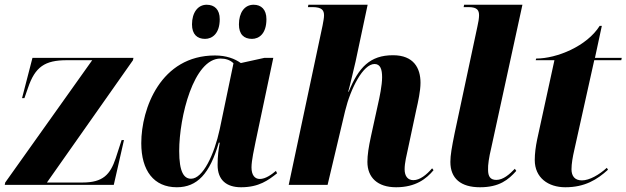

<svg xmlns="http://www.w3.org/2000/svg" viewBox="-22 -780 2643 810"><path d="M-2 0H458L501 -189H491L466 -112C443 -44 413 -10 326 -10H176L539 -526L541 -536H115L71 -366H81L96 -409C126 -498 167 -526 260 -526H367L0 -10Z M1041 -616C1071 -616 1102 -638 1102 -699C1102 -740 1080 -760 1048 -760C1009 -760 986 -726 986 -677C986 -635 1007 -616 1041 -616ZM843 -616C873 -616 905 -638 905 -699C905 -740 883 -760 850 -760C812 -760 788 -726 788 -677C788 -635 810 -616 843 -616ZM724 10C810 10 863 -47 901 -178H905C900 -149 896 -123 896 -84C896 -21 933 10 995 10C1071 10 1110 -20 1147 -49L1142 -59C1123 -43 1098 -25 1074 -25C1053 -25 1039 -41 1039 -74C1039 -103 1051 -156 1056 -181L1131 -536H1094L994 -514C969 -532 933 -546 885 -546C656 -546 574 -322 574 -176C574 -60 627 10 724 10ZM784 -26C754 -26 734 -54 734 -143C734 -287 795 -533 908 -533C930 -533 949 -527 963 -513L905 -235C882 -128 834 -26 784 -26Z M1649 10C1732 10 1777 -26 1807 -62L1801 -70C1777 -42 1749 -20 1722 -20C1699 -20 1685 -36 1685 -66C1685 -93 1693 -124 1701 -161L1734 -316C1742 -351 1752 -396 1752 -431C1752 -493 1723 -547 1636 -547C1539 -547 1491 -496 1449 -393H1447C1454 -417 1472 -495 1478 -520L1529 -760H1279L1277 -750H1296C1337 -750 1345 -736 1345 -715C1345 -704 1342 -690 1339 -673L1196 0H1360L1434 -312C1457 -407 1510 -510 1558 -510C1583 -510 1590 -487 1590 -454C1590 -420 1579 -368 1573 -342L1543 -205C1533 -159 1528 -126 1528 -97C1528 -31 1571 10 1649 10Z M2003 10C2085 10 2123 -22 2156 -59L2150 -68C2128 -45 2101 -21 2072 -21C2047 -21 2037 -35 2037 -64C2036 -83 2041 -117 2050 -154L2182 -760H1936L1934 -750H1955C1993 -750 1999 -735 1999 -715C1999 -704 1996 -684 1992 -668L1896 -218C1884 -159 1878 -125 1878 -97C1878 -27 1922 10 2003 10Z M2363 10C2445 10 2497 -22 2543 -64L2538 -72C2506 -43 2465 -19 2433 -19C2403 -19 2389 -37 2389 -66C2389 -89 2394 -118 2401 -148L2485 -526H2599L2601 -536H2488L2517 -671H2508C2454 -585 2327 -533 2240 -533L2238 -526H2317L2244 -191C2238 -162 2234 -132 2234 -105C2234 -30 2291 10 2363 10Z"/></svg>

Font: Noto Serif Display SemiCondensed ExtraBold
Style: Italic
Weight: 800
Width: 4
Italic angle: -12°
Designer: Monotype Design Team
Foundry: Monotype Imaging Inc.
Version: Version 2.009